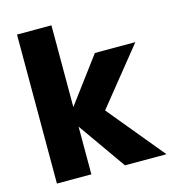

<svg xmlns="http://www.w3.org/2000/svg" viewBox="-110 -830 826 921"><g transform="rotate(-15 303.0 -370.0)"><path d="M603 0H397L230 -237V0H59V-740H230V-334L397 -558H598L373 -279Z"/></g></svg>

Font: Ulagadi Sans
Style: Bold
Weight: 700
Designer: Ninad Kale (Devanagari), Jonny Pinhorn (Latin)
Foundry: Indian Type Foundry
Version: Version 3.01;March 29, 2020;FontCreator 12.0.0.2522 64-bit; 